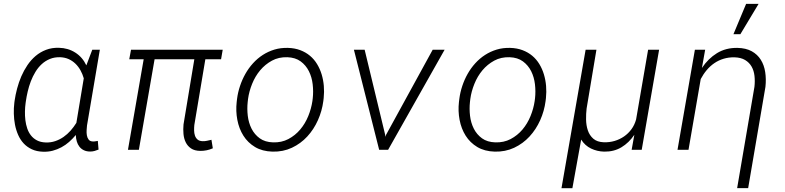

<svg xmlns="http://www.w3.org/2000/svg" viewBox="-20 -791 4148 1014"><path d="M507.3 -528.3 439.5 -128.4Q438.5 -118.2 437.5 -104Q436.5 -89.8 438.7 -76.7Q440.9 -63.5 448 -54Q455.1 -44.4 470.2 -43.9Q477.1 -43.5 483.4 -44.7Q489.7 -45.9 496.6 -46.9L500.5 -1Q489.7 3.4 479.2 6.3Q468.8 9.3 456.5 9.3Q437 9.3 422.9 2.4Q408.7 -4.4 399.4 -16.4Q390.1 -28.3 385.5 -44.2Q380.9 -60.1 380.4 -78.1Q363.8 -58.1 345 -41.5Q326.2 -24.9 304.4 -13.2Q282.7 -1.5 258.5 4.9Q234.4 11.2 207.5 10.3Q173.3 9.3 147.9 -2.7Q122.6 -14.6 104.7 -33.9Q86.9 -53.2 75.7 -78.9Q64.5 -104.5 59.1 -132.8Q53.7 -161.1 53 -190.7Q52.2 -220.2 55.7 -248L57.1 -258.8Q61.5 -290 70.3 -323.2Q79.1 -356.4 92.5 -387.7Q106 -418.9 124.8 -446.8Q143.6 -474.6 168 -495.4Q192.4 -516.1 223.1 -527.8Q253.9 -539.6 291 -538.6Q339.4 -537.6 377.4 -513.4Q415.5 -489.3 436 -445.8L467.3 -528.3ZM115.2 -246.6Q112.3 -226.1 111.8 -202.6Q111.3 -179.2 114 -156.5Q116.7 -133.8 123.8 -112.8Q130.9 -91.8 143.6 -75.7Q156.2 -59.6 175.3 -49.6Q194.3 -39.6 221.2 -38.6Q248 -37.6 271.7 -45.7Q295.4 -53.7 315.7 -67.9Q335.9 -82 352.8 -101.1Q369.6 -120.1 383.3 -142.1L422.4 -377.4Q416 -399.9 405 -419.7Q394 -439.5 378.4 -454.6Q362.8 -469.7 342.8 -478.8Q322.8 -487.8 298.3 -488.8Q268.1 -489.7 243.7 -479.7Q219.2 -469.7 200.2 -452.1Q181.2 -434.6 167 -411.1Q152.8 -387.7 142.8 -361.6Q132.8 -335.4 126.5 -308.3Q120.1 -281.2 116.7 -256.8Z M1147.5 -478H1064.5L1006.3 -130.9Q1004.9 -117.2 1005.1 -102.3Q1005.4 -87.4 1009.5 -75Q1013.7 -62.5 1023.2 -54.2Q1032.7 -45.9 1050.3 -45.4Q1062 -44.9 1073.7 -47.6Q1085.4 -50.3 1096.7 -52.7L1104 -7.8Q1072.3 6.3 1037.6 5.9Q1007.3 5.4 989 -7.1Q970.7 -19.5 960.9 -39.3Q951.2 -59.1 949 -83.7Q946.8 -108.4 949.2 -133.8L1006.3 -478H796.4L713.4 0H655.8L738.8 -478H662.6L671.9 -528.3H1156.2Z M1231.9 -268.6Q1236.3 -303.2 1247.6 -336.9Q1258.8 -370.6 1275.9 -400.9Q1293 -431.2 1316.2 -456.8Q1339.4 -482.4 1367.7 -500.7Q1396 -519 1429.2 -529.1Q1462.4 -539.1 1500.5 -538.1Q1536.6 -537.1 1565.7 -526.1Q1594.7 -515.1 1616.9 -496.6Q1639.2 -478 1654.5 -452.6Q1669.9 -427.2 1678.7 -398.2Q1687.5 -369.1 1690.2 -337.4Q1692.9 -305.7 1689.5 -273.4L1687.5 -256.8Q1680.7 -204.6 1658.9 -156Q1637.2 -107.4 1602.8 -70.1Q1568.4 -32.7 1521.7 -10.7Q1475.1 11.2 1418.9 9.8Q1365.2 8.3 1326.9 -14.6Q1288.6 -37.6 1265.4 -74.5Q1242.2 -111.3 1233.4 -158Q1224.6 -204.6 1230 -252.4ZM1288.1 -252Q1284.2 -216.3 1288.6 -179.2Q1293 -142.1 1308.6 -111.3Q1324.2 -80.6 1351.8 -60.5Q1379.4 -40.5 1421.9 -39.1Q1466.8 -37.6 1502.9 -56.6Q1539.1 -75.7 1565.4 -106.9Q1591.8 -138.2 1607.9 -177.7Q1624 -217.3 1629.9 -257.3L1631.8 -272.9Q1635.7 -308.6 1631.3 -346.2Q1627 -383.8 1611.3 -415Q1595.7 -446.3 1567.9 -466.8Q1540 -487.3 1497.6 -488.8Q1452.1 -490.2 1416.3 -470.7Q1380.4 -451.2 1354 -419.7Q1327.6 -388.2 1311.5 -348.1Q1295.4 -308.1 1290 -268.6Z M2014.2 -79.1V-68.4L2019 -79.1L2265.1 -528.3H2328.1L2029.8 0H1982.4L1849.1 -528.3H1905.8Z M2405.8 -268.6Q2410.2 -303.2 2421.4 -336.9Q2432.6 -370.6 2449.7 -400.9Q2466.8 -431.2 2490 -456.8Q2513.2 -482.4 2541.5 -500.7Q2569.8 -519 2603 -529.1Q2636.2 -539.1 2674.3 -538.1Q2710.4 -537.1 2739.5 -526.1Q2768.6 -515.1 2790.8 -496.6Q2813 -478 2828.4 -452.6Q2843.8 -427.2 2852.5 -398.2Q2861.3 -369.1 2864 -337.4Q2866.7 -305.7 2863.3 -273.4L2861.3 -256.8Q2854.5 -204.6 2832.8 -156Q2811 -107.4 2776.6 -70.1Q2742.2 -32.7 2695.6 -10.7Q2648.9 11.2 2592.8 9.8Q2539.1 8.3 2500.7 -14.6Q2462.4 -37.6 2439.2 -74.5Q2416 -111.3 2407.2 -158Q2398.4 -204.6 2403.8 -252.4ZM2461.9 -252Q2458 -216.3 2462.4 -179.2Q2466.8 -142.1 2482.4 -111.3Q2498 -80.6 2525.6 -60.5Q2553.2 -40.5 2595.7 -39.1Q2640.6 -37.6 2676.8 -56.6Q2712.9 -75.7 2739.3 -106.9Q2765.6 -138.2 2781.7 -177.7Q2797.9 -217.3 2803.7 -257.3L2805.7 -272.9Q2809.6 -308.6 2805.2 -346.2Q2800.8 -383.8 2785.2 -415Q2769.5 -446.3 2741.7 -466.8Q2713.9 -487.3 2671.4 -488.8Q2626 -490.2 2590.1 -470.7Q2554.2 -451.2 2527.8 -419.7Q2501.5 -388.2 2485.4 -348.1Q2469.2 -308.1 2463.9 -268.6Z M3129.9 -528.3 3078.1 -218.3Q3074.7 -190.4 3075.2 -159.7Q3075.7 -128.9 3084.5 -102.5Q3093.3 -76.2 3113.3 -58.6Q3133.3 -41 3168.9 -39.6Q3198.2 -38.6 3225.6 -46.6Q3252.9 -54.7 3275.6 -70.3Q3298.3 -85.9 3314.9 -108.6Q3331.5 -131.3 3339.4 -160.2L3402.8 -528.3H3460.9L3369.1 0H3315.9L3330.1 -79.1Q3301.8 -37.1 3262 -13.2Q3222.2 10.7 3170.4 9.8Q3133.3 8.8 3101.3 -6.6Q3069.3 -22 3049.3 -53.7L3002.9 203.1H2945.3L3072.8 -528.3Z M3704.1 -528.3 3687 -432.1Q3719.7 -481.4 3766.6 -510.3Q3813.5 -539.1 3874.5 -538.1Q3919.9 -537.1 3950.2 -520.3Q3980.5 -503.4 3998 -475.3Q4015.6 -447.3 4021.2 -410.4Q4026.9 -373.5 4022.5 -332.5L3931.2 202.6H3873L3964.4 -332.5Q3967.8 -362.8 3964.6 -390.6Q3961.4 -418.5 3949.2 -439.7Q3937 -460.9 3915 -474.1Q3893.1 -487.3 3858.9 -488.3Q3828.1 -488.8 3801.5 -480.7Q3774.9 -472.7 3752.7 -457.5Q3730.5 -442.4 3712.4 -420.9Q3694.3 -399.4 3680.7 -373.5L3616.2 0H3558.1L3649.9 -528.3ZM3920.4 -770.5H3986.3L3890.1 -610.4H3853.5Z"/></svg>

Font: Roboto Mono Light
Style: Italic
Weight: 300
Designer: Google
Version: Version 2.000985; 2015; ttfautohint (v1.3)